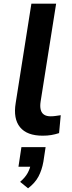

<svg xmlns="http://www.w3.org/2000/svg" viewBox="-20 -725 388 1040"><path d="M211 10Q126 10 88.5 -36Q51 -82 65 -167L150 -705H284L200 -175Q196 -149 200.5 -131Q205 -113 218.5 -104Q232 -95 254 -95Q268 -95 281.5 -97Q295 -99 309 -101L300 -4Q278 3 257.5 6.5Q237 10 211 10ZM132 295 89 260Q116 237 129.5 212.5Q143 188 147 163L168 178H80L96 72H227L215 151Q207 196 188.5 231Q170 266 132 295Z"/></svg>

Font: Nunito Sans 8pt
Style: Bold Italic
Weight: 700
Italic angle: -9°
Version: Version 3.101;gftools[0.9.27]